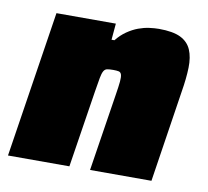

<svg xmlns="http://www.w3.org/2000/svg" viewBox="-64 -588 715 659"><g transform="rotate(10 294.0 -259.0)"><path d="M290 0 332 -269Q337 -300 338.5 -316.5Q340 -333 337.5 -341Q335 -349 328 -350.5Q321 -352 309 -352Q296 -352 288 -350.5Q280 -349 275.5 -341Q271 -333 268 -316.5Q265 -300 260 -269L218 0H4L83 -510H290L285 -453H295Q311 -473 330 -486Q349 -499 368 -506Q387 -513 405.5 -515.5Q424 -518 439 -518Q488 -518 514.5 -505Q541 -492 552 -466.5Q563 -441 562 -404Q561 -367 553 -319L504 0Z"/></g></svg>

Font: Azeri Sans Black
Style: Italic
Weight: 900
Designer: Hector Gatti & Omnibus-Type (original fonts) / Cristiano Sobral (main changes and remastering)
Foundry: Omnibus-Type
Version: Version 0.07;August 21, 2020;FontCreator 13.0.0.2681 64-bit;